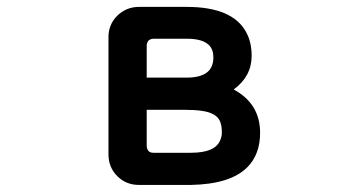

<svg xmlns="http://www.w3.org/2000/svg" viewBox="-20 -515 1040 554"><path d="M654.3 -256.8Q730.5 -215.8 730.5 -131.8Q730.5 -69.3 693.4 -32.2Q644.5 16.6 530.3 18.6H380.9Q343.8 18.6 318.4 -6.8Q293 -32.2 293 -69.3V-408.2Q293 -444.3 318.4 -469.7Q344.7 -495.1 380.9 -495.1H518.6Q651.4 -495.1 690.4 -421.9Q706.1 -393.6 706.1 -353.5Q706.1 -294.9 654.3 -256.8ZM595.7 -349.6Q595.7 -372.1 583 -384.8Q564.5 -403.3 518.6 -403.3H422.9Q407.2 -402.3 404.3 -389.6Q403.3 -386.7 403.3 -384.8V-291H518.6Q579.1 -291 591.8 -326.2Q595.7 -335.9 595.7 -349.6ZM531.2 -74.2Q602.5 -74.2 616.2 -112.3Q620.1 -122.1 620.1 -132.3Q620.1 -142.6 619.1 -148.9Q618.2 -155.3 616.2 -161.1Q610.4 -178.7 592.8 -186.5Q571.3 -198.2 510.7 -198.2H403.3V-92.8Q404.3 -84 408.7 -79.1Q413.1 -74.2 422.9 -74.2Z"/></svg>

Font: FakePearl
Style: SemiBold
Weight: 400
Version: Version 1.2